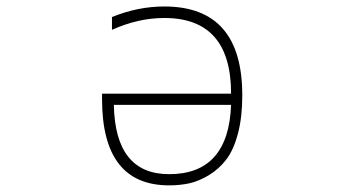

<svg xmlns="http://www.w3.org/2000/svg" viewBox="-20 -555 1040 587"><path d="M686.5 -234.4H328.1Q332 -22.5 497.1 -22.5Q678.7 -22.5 686.5 -234.4ZM322.3 -463.9V-502.9Q401.4 -535.2 482.4 -535.2Q721.7 -535.2 720.7 -261.7Q720.7 -197.3 707.5 -147Q694.3 -96.7 671.9 -67.4Q649.4 -38.1 618.7 -19.5Q587.9 -1 559.1 5.4Q530.3 11.7 497.1 11.7Q292 11.7 292 -252V-268.6H686.5Q686.5 -500 482.4 -500Q403.3 -500 322.3 -463.9Z"/></svg>

Font: Gen Shin Gothic Monospace ExtraLight
Style: Regular
Weight: 200
Designer: [Source Han Sans]
Ryoko NISHIZUKA  (kana & ideographs); Paul D. Hunt (Latin, Greek & Cyrillic); Wenlong ZHANG  (bopomofo
Version: Version 1.002.20150607